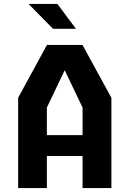

<svg xmlns="http://www.w3.org/2000/svg" viewBox="-20 -959 660 979"><path d="M72.5 0H219V-163.5H401V0H548V-460.5L400.5 -730H219.5L72.5 -460.5ZM250.5 -812H367.5L272.5 -939H125.5ZM219 -270V-410.5L310 -601L401 -410.5V-270Z"/></svg>

Font: Monaspace Krypton
Style: Bold
Weight: 700
Designer: Riley Cran & the Lettermatic Team
Foundry: Lettermatic
Version: Version 1.200 (Monaspace Krypton)